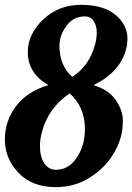

<svg xmlns="http://www.w3.org/2000/svg" viewBox="-28 -769 547 794"><path d="M259.8 -382.8Q170.4 -321.8 144.5 -219.7Q137.2 -189.9 137.2 -166Q137.2 -119.6 155.5 -93.3Q173.8 -66.9 203.6 -66.9Q256.3 -66.9 289.8 -117.4Q323.2 -168 323.2 -234.9Q323.2 -327.6 259.8 -382.8ZM171.9 -417Q86.9 -466.3 86.9 -553.2Q86.9 -627.9 150.6 -688.5Q214.4 -749 307.1 -749Q399.9 -749 449.5 -707.5Q499 -666 499 -609.6Q499 -553.2 464.4 -502.4Q429.7 -451.7 358.9 -417Q422.4 -397.5 451.2 -354.5Q480 -311.5 480 -271.2Q480 -231 470.7 -199.2Q461.4 -167.5 444.3 -137.7Q406.7 -74.2 343.5 -34.7Q280.3 4.9 203.1 4.9Q104.5 4.9 48.3 -54.4Q-7.8 -113.8 -7.8 -191.7Q-7.8 -269.5 38.8 -330.6Q85.4 -391.6 171.9 -417ZM271 -451.2Q341.8 -497.1 365.2 -585Q372.1 -609.4 372.1 -635.5Q372.1 -661.6 359.6 -681.4Q347.2 -701.2 322.3 -701.2Q275.4 -701.2 246.6 -661.9Q217.8 -622.6 217.8 -580.1Q217.8 -497.6 271 -451.2Z"/></svg>

Font: UVF Lobster12
Style: Regular
Weight: 400
Designer: Pablo Impallari
Foundry: Pablo Impallari. www.impallari.com
Version: Version 1.004